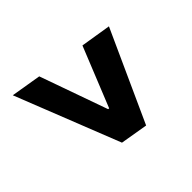

<svg xmlns="http://www.w3.org/2000/svg" viewBox="-132 -768 950 950"><g transform="rotate(45 343.0 -293.0)"><path d="M597.2 -220.7 49.3 -4.4 75.7 -163.1 436 -291 430.2 -283.2 433.6 -302.2 437 -293.9 118.7 -422.4 144.5 -582 621.6 -365.2Z"/></g></svg>

Font: Inter ExtraBold
Style: Italic
Weight: 800
Italic angle: -9.3988°
Designer: Rasmus Andersson
Foundry: rsms
Version: Version 4.001;git-66647c0bb